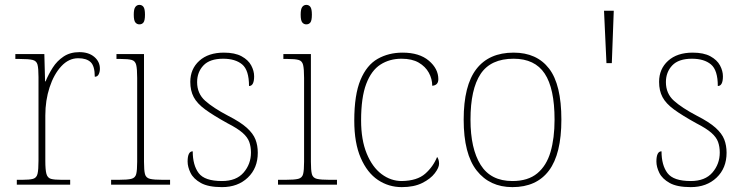

<svg xmlns="http://www.w3.org/2000/svg" viewBox="-20 -758 3054 788"><path d="M49 0V-20H71Q101 -20 115.5 -24Q130 -28 134 -44.5Q138 -61 138 -98V-442Q138 -477 134 -492.5Q130 -508 114 -512Q98 -516 61 -516H43V-536H162L165 -424H167Q179 -453 196.5 -480.5Q214 -508 241 -526Q268 -544 306 -544Q344 -544 367 -524.5Q390 -505 390 -476Q390 -463 385 -453Q380 -443 369 -443Q369 -487 352 -503Q335 -519 301 -519Q262 -519 231.5 -486Q201 -453 183.5 -399.5Q166 -346 166 -284V-98Q166 -61 170.5 -44.5Q175 -28 189 -24Q203 -20 233 -20H268V0Z M552 -658Q542 -658 535.5 -666Q529 -674 529 -698Q529 -721 535.5 -729.5Q542 -738 552 -738Q563 -738 569 -729.5Q575 -721 575 -698Q575 -674 569 -666Q563 -658 552 -658ZM436 0V-20H466Q503 -20 519 -24Q535 -28 539 -43.5Q543 -59 543 -94V-438Q543 -475 539 -491.5Q535 -508 520.5 -512Q506 -516 476 -516H458V-536H571V-94Q571 -59 575 -43.5Q579 -28 595.5 -24Q612 -20 648 -20H678V0Z M891 10Q835 10 804.5 -7Q774 -24 762 -48.5Q750 -73 750 -95Q750 -137 771 -137Q771 -80 795.5 -47.5Q820 -15 891 -15Q950 -15 980 -50Q1010 -85 1010 -132Q1010 -156 1003 -175.5Q996 -195 975.5 -213Q955 -231 914 -252Q856 -284 822.5 -308.5Q789 -333 775 -359.5Q761 -386 761 -422Q761 -475 798 -508.5Q835 -542 899 -542Q944 -542 971.5 -527Q999 -512 1011 -489.5Q1023 -467 1023 -445Q1023 -405 1002 -405Q1002 -470 974 -493.5Q946 -517 896 -517Q841 -517 815 -489.5Q789 -462 789 -421Q789 -374 822 -344.5Q855 -315 916 -283Q967 -257 993 -233.5Q1019 -210 1028.5 -185.5Q1038 -161 1038 -131Q1038 -68 997 -29Q956 10 891 10Z M1237 -658Q1227 -658 1220.5 -666Q1214 -674 1214 -698Q1214 -721 1220.5 -729.5Q1227 -738 1237 -738Q1248 -738 1254 -729.5Q1260 -721 1260 -698Q1260 -674 1254 -666Q1248 -658 1237 -658ZM1121 0V-20H1151Q1188 -20 1204 -24Q1220 -28 1224 -43.5Q1228 -59 1228 -94V-438Q1228 -475 1224 -491.5Q1220 -508 1205.5 -512Q1191 -516 1161 -516H1143V-536H1256V-94Q1256 -59 1260 -43.5Q1264 -28 1280.5 -24Q1297 -20 1333 -20H1363V0Z M1629 10Q1575 10 1531 -19.5Q1487 -49 1460.5 -110Q1434 -171 1434 -263Q1434 -369 1459.5 -430Q1485 -491 1530 -516.5Q1575 -542 1632 -542Q1701 -542 1740 -509Q1779 -476 1779 -433Q1779 -408 1754 -406Q1754 -434 1740 -459.5Q1726 -485 1698.5 -501Q1671 -517 1628 -517Q1579 -517 1541.5 -493Q1504 -469 1483 -413.5Q1462 -358 1462 -264Q1462 -184 1485 -128Q1508 -72 1546 -43.5Q1584 -15 1629 -15Q1692 -16 1725 -45Q1758 -74 1774 -114Q1782 -103 1782 -86Q1782 -70 1764.5 -47Q1747 -24 1713 -7Q1679 10 1629 10Z M2083 10Q1990 10 1936.5 -58Q1883 -126 1883 -267Q1883 -407 1935 -474.5Q1987 -542 2088 -542Q2183 -542 2233.5 -476.5Q2284 -411 2284 -267Q2284 -126 2233 -58Q2182 10 2083 10ZM2083 -15Q2147 -15 2185 -46.5Q2223 -78 2239.5 -134.5Q2256 -191 2256 -267Q2256 -395 2215.5 -456Q2175 -517 2088 -517Q1994 -517 1952.5 -454.5Q1911 -392 1911 -267Q1911 -148 1952.5 -81.5Q1994 -15 2083 -15Z M2469 -499 2459 -714H2499L2491 -499Z M2815 10Q2759 10 2728.5 -7Q2698 -24 2686 -48.5Q2674 -73 2674 -95Q2674 -137 2695 -137Q2695 -80 2719.5 -47.5Q2744 -15 2815 -15Q2874 -15 2904 -50Q2934 -85 2934 -132Q2934 -156 2927 -175.5Q2920 -195 2899.5 -213Q2879 -231 2838 -252Q2780 -284 2746.5 -308.5Q2713 -333 2699 -359.5Q2685 -386 2685 -422Q2685 -475 2722 -508.5Q2759 -542 2823 -542Q2868 -542 2895.5 -527Q2923 -512 2935 -489.5Q2947 -467 2947 -445Q2947 -405 2926 -405Q2926 -470 2898 -493.5Q2870 -517 2820 -517Q2765 -517 2739 -489.5Q2713 -462 2713 -421Q2713 -374 2746 -344.5Q2779 -315 2840 -283Q2891 -257 2917 -233.5Q2943 -210 2952.5 -185.5Q2962 -161 2962 -131Q2962 -68 2921 -29Q2880 10 2815 10Z"/></svg>

Font: Noto Serif Devanagari Thin
Style: Regular
Weight: 100
Designer: Universal Thirst, Indian Type Foundry and the Monotype Design Team
Foundry: Monotype Imaging Inc.
Version: Version 2.004; ttfautohint (v1.8.4.7-5d5b)